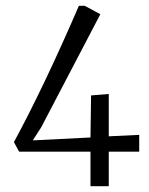

<svg xmlns="http://www.w3.org/2000/svg" viewBox="-20 -523 514 662"><path d="M46 0 28 -33Q133 -227 252 -503H272L326 -474L122 -84L93 -39L292 -49L294 -194L355 -199V-53L460 -58V0H355V119H292V0Z"/></svg>

Font: Aikya
Style: Regular
Weight: 400
Designer: Neelakash Kshetrimayum (Latin subset based on Merriweather by Eben Sorkin)
Foundry: Brand New Type
Version: Version 1.00 b005